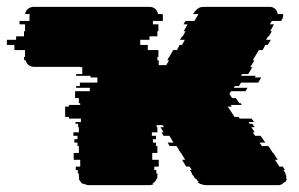

<svg xmlns="http://www.w3.org/2000/svg" viewBox="-55 -540 871 560"><path d="M779 -19H782Q780 -12 777 -9H774Q772 -6 769 -4Q764 0 756 0H546Q541 0 536.5 -1.5Q532 -3 528 -4Q524 -6 521 -9H525Q522 -11 518 -17L517 -19H514L508 -29H507L504 -34H505L499 -44H504L498 -54H488L476 -74H485L473 -94H472L460 -114H440L434 -124H451L439 -144H422L416 -154H422L413 -169H423L419 -175H402V-169H404V-154H388V-144H400V-134H391V-124H400V-114H404V-94H389V-74H408V-54H395V-44H401V-34H404V-27Q404 -22 403 -19H402Q401 -16 399.5 -13.5Q398 -11 396 -9H395Q391 -5 389 -4H394Q389 0 380 0H205Q197 0 190 -4H186Q184 -5 180 -9H181Q176 -14 175 -19H176Q176 -21 175.5 -23Q175 -25 175 -27V-34H172V-44H166V-54H179V-74H160V-94H175V-114H171V-124H162V-134H171V-144H159V-154H175V-169H173V-179H165V-184H181V-194H146V-199H135V-229H146V-234H179V-239H175V-254H164V-274H207V-284H167V-289H178V-299H229V-314H209V-319H167V-324H185V-344H179V-345H46Q25 -345 20 -364H16Q15 -367 15 -372V-374H18V-394H-13V-409H-35V-424H-8V-434H15V-449H18V-469H2V-479H31V-493Q31 -497 32 -499H18Q23 -520 45 -520H380Q401 -520 406 -499H419Q420 -497 420 -493V-479H391V-469H407V-449H404V-434H381V-424H354V-409H376V-394H407V-374H404V-364H408V-350H430L438 -364H433L438 -374H439L450 -394H461L469 -409H476L484 -424H470L476 -434H478L486 -449H481L492 -469H480L486 -479H512L524 -499H508L511 -503Q513 -507 520 -513.5Q527 -520 540 -520H732Q741 -520 747.5 -514Q754 -508 755 -499H771V-496Q771 -492 769.5 -487.5Q768 -483 766 -481L765 -479H738L732 -469H744L733 -449H738L729 -434H727L721 -424H735L726 -409H719L711 -394H700L682 -364H687L675 -344H681L669 -324H651L648 -319H691L688 -314H707L698 -299H648L642 -289H630L627 -284H667L661 -274H619L614 -266L622 -254H633L643 -239H647L650 -234H618L621 -229H609L616 -219L629 -199H641L644 -194H679L686 -184H670L673 -179H681L688 -169H678L688 -154H682L689 -144H705L719 -124H702L709 -114H728L741 -94H742L755 -74H747L760 -54H770L776 -44H772L776 -37Q778 -35 778 -34H777Q778 -33 778 -32Q778 -31 779 -29Q780 -28 780 -24Q780 -21 779 -19Z"/></svg>

Font: Rubik Glitch
Style: Regular
Weight: 400
Designer: Hubert and Fischer, NaN
Foundry: Hubert and Fischer, NaN
Version: Version 2.200